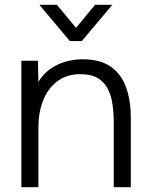

<svg xmlns="http://www.w3.org/2000/svg" viewBox="-20 -780 631 800"><path d="M69 0V-527H138L140 -439Q160 -472 189 -492.5Q218 -513 253 -523Q288 -533 323 -533Q399 -533 443 -501Q487 -469 506 -414.5Q525 -360 525 -291V0H454V-268Q454 -307 449 -343.5Q444 -380 429.5 -409Q415 -438 387.5 -454.5Q360 -471 314 -471Q258 -471 218.5 -441Q179 -411 159.5 -361Q140 -311 140 -250V0ZM271 -609 144 -760H217L297 -664L376 -760H448L321 -609Z"/></svg>

Font: Onest Light
Style: Regular
Weight: 300
Designer: Dmitri Voloshin, Andrey Kudryavtsev
Foundry: Dmitri Voloshin, Andrey Kudryavtsev
Version: Version 1.000;gftools[0.9.33]